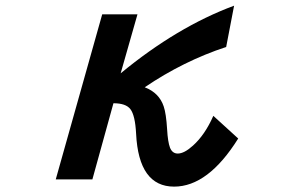

<svg xmlns="http://www.w3.org/2000/svg" viewBox="-20 -616 1040 686"><path d="M471.2 -564.9 411.1 -354Q612.3 -520 816.4 -595.7L788.1 -448.2Q635.3 -397.9 497.1 -304.2Q548.8 -284.2 564.9 -235.8Q573.7 -210 577.1 -153.8Q579.6 -108.9 587.4 -88.4Q595.7 -67.4 615.2 -67.4Q638.2 -67.4 669.4 -95.7Q712.4 -134.3 742.2 -202.1L831.1 -121.1Q723.6 50.8 602.1 50.8Q475.6 50.8 466.3 -138.2Q462.9 -204.1 445.8 -226.1Q429.7 -247.1 385.3 -247.1L310.1 24.9H179.2L345.2 -564.9Z"/></svg>

Font: FORM UDPGothic
Style: Bold
Weight: 700
Foundry: Pronama LLC
Version: Version 1.051